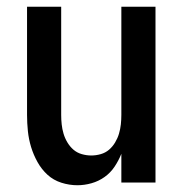

<svg xmlns="http://www.w3.org/2000/svg" viewBox="-20 -540 540 568"><path d="M209 8Q185 8 161.5 0.5Q138 -7 120.5 -23Q103 -39 91 -60.5Q79 -82 72 -105Q65 -128 62.5 -152Q60 -176 60 -200V-520H161V-200Q161 -186 162.5 -172Q164 -158 168 -144.5Q172 -131 179.5 -118.5Q187 -106 197.5 -97Q208 -88 222 -84Q236 -80 250 -80Q264 -80 278 -84Q292 -88 302.5 -97Q313 -106 320.5 -118.5Q328 -131 332 -144.5Q336 -158 337.5 -172Q339 -186 339 -200V-520H440V0H339V-85Q331 -65 319 -47Q307 -29 289.5 -16.5Q272 -4 251 2Q230 8 209 8Z"/></svg>

Font: Iosevka Custom Semibold
Style: Regular
Weight: 600
Designer: Belleve Invis
Foundry: Belleve Invis
Version: Version 27.0.2; ttfautohint (v1.8.4)